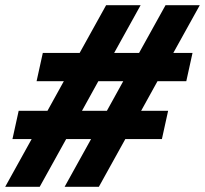

<svg xmlns="http://www.w3.org/2000/svg" viewBox="-76 -720 790 740"><path d="M-56 0 46 -184H-28L-4 -293H107L170 -407H65L89 -516H231L333 -700H466L364 -516H460L562 -700H694L592 -516H666L642 -407H531L468 -293H572L548 -184H407L305 0H173L275 -184H179L77 0ZM240 -293H336L399 -407H303Z"/></svg>

Font: Red Hat Mono
Style: Italic
Weight: 400
Italic angle: -12°
Monospace: yes
Designer: Pentagram, MCKL
Foundry: MCKL
Version: Version 1.030